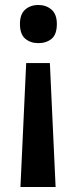

<svg xmlns="http://www.w3.org/2000/svg" viewBox="-20 -571 307 770"><path d="M208 -475Q208 -433 187 -415.5Q166 -398 134 -398Q102 -398 81 -416Q60 -434 60 -475Q60 -514 81 -532.5Q102 -551 134 -551Q165 -551 186.5 -532.5Q208 -514 208 -475ZM85 -318H180L203 179H62Z"/></svg>

Font: Noto Sans Khmer SemiCondensed SemiBold
Style: Regular
Weight: 600
Width: 4
Designer: Danh Hong and the Monotype Design Team
Foundry: Monotype Imaging Inc.
Version: Version 2.004; ttfautohint (v1.8.4.7-5d5b)